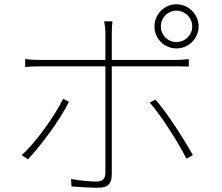

<svg xmlns="http://www.w3.org/2000/svg" viewBox="-20 -852 1040 900"><path d="M734 -728C734 -769 766 -802 807 -802C848 -802 881 -769 881 -728C881 -687 848 -655 807 -655C766 -655 734 -687 734 -728ZM704 -728C704 -671 750 -625 807 -625C864 -625 911 -671 911 -728C911 -785 864 -832 807 -832C750 -832 704 -785 704 -728ZM303 -375 276 -389C239 -312 148 -184 82 -125L111 -105C170 -168 264 -292 303 -375ZM709 -385 682 -371C739 -307 818 -179 854 -108L884 -125C844 -197 765 -321 709 -385ZM98 -575V-538C123 -540 141 -541 172 -541H474V-528C474 -480 474 -113 474 -42C474 -15 461 -1 433 -1C405 -1 358 -5 313 -13L315 22C346 25 406 28 437 28C487 28 504 10 504 -37C504 -96 504 -446 504 -528V-541H801C822 -541 843 -541 865 -540V-575C842 -572 819 -571 800 -571H504V-697C504 -715 505 -738 507 -752H468C471 -740 474 -715 474 -697V-571H171C139 -571 124 -572 98 -575Z"/></svg>

Font: Noto Sans JP Thin
Style: Regular
Weight: 100
Designer: Ryoko NISHIZUKA 西塚涼子 (kana, bopomofo & ideographs); Paul D. Hunt (Latin, Greek & Cyrillic); Sandoll Communications 산돌커뮤니
Foundry: Adobe
Version: Version 2.004;hotconv 1.0.118;makeotfexe 2.5.65603